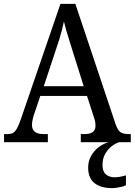

<svg xmlns="http://www.w3.org/2000/svg" viewBox="-20 -734 695 991"><path d="M1 0V-42H18Q36 -42 47 -48Q58 -54 67.5 -71Q77 -88 88 -120L292 -714H369L577 -92Q584 -72 592.5 -61Q601 -50 613.5 -46Q626 -42 644 -42H655V0H397V-42H418Q446 -42 459.5 -53Q473 -64 473 -86Q473 -93 472 -100Q471 -107 469 -115Q467 -123 464 -131L429 -239H188L154 -138Q152 -130 149.5 -121Q147 -112 146 -104Q145 -96 145 -89Q145 -66 159.5 -54Q174 -42 205 -42H227V0ZM206 -289H412L355 -470Q346 -500 337.5 -526.5Q329 -553 322 -577Q315 -601 310 -623Q305 -601 299.5 -578.5Q294 -556 286.5 -532Q279 -508 269 -479ZM559 237Q501 237 468 211.5Q435 186 435 130Q435 98 450 71Q465 44 489.5 25.5Q514 7 540 0H595Q575 6 555 22Q535 38 522 62Q509 86 509 118Q509 151 526.5 166Q544 181 572 181Q585 181 599 178.5Q613 176 630 171V222Q621 227 608 230Q595 233 582 235Q569 237 559 237Z"/></svg>

Font: Noto Serif Thai SemiCondensed
Style: Regular
Weight: 400
Width: 4
Designer: Monotype Design Team
Foundry: Monotype Imaging Inc.
Version: Version 2.002